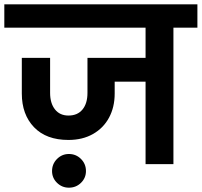

<svg xmlns="http://www.w3.org/2000/svg" viewBox="-41 -760 934 889"><path d="M873 -632H762V0H633V-382H490V-327Q490 -264 464 -215.5Q438 -167 389.5 -139.5Q341 -112 276 -112Q173 -112 116.5 -171Q60 -230 60 -327V-492H191V-330Q191 -282 213.5 -253.5Q236 -225 276 -225Q318 -225 341 -253Q364 -281 364 -330V-492H633V-632H-21V-740H873ZM357 32Q357 64 334 86.5Q311 109 278 109Q246 109 223 86.5Q200 64 200 32Q200 -1 223 -24Q246 -47 278 -47Q311 -47 334 -24Q357 -1 357 32Z"/></svg>

Font: MSTAGE SemiBold
Style: Regular
Weight: 600
Designer: Ninad Kale (Devanagari), Jonny Pinhorn (Latin)
Foundry: Indian Type Foundry
Version: 4.004